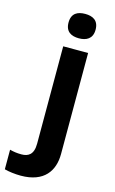

<svg xmlns="http://www.w3.org/2000/svg" viewBox="-212 -815 664 1110"><g transform="rotate(15 120.5 -260.0)"><path d="M72 -687C72 -632 108 -614 153 -614C197 -614 234 -632 234 -687C234 -743 197 -760 153 -760C108 -760 72 -743 72 -687ZM34 240C174 240 227 159 227 59V-546H78V37C78 103 46 120 6 120C-21 120 -40 117 -64 111V228C-40 235 0 240 34 240Z"/></g></svg>

Font: Noto Sans Gujarati
Style: Bold
Weight: 700
Designer: Jelle Bosma - Monotype Design Team, Universal Thirst
Foundry: Monotype Imaging Inc.
Version: Version 2.106